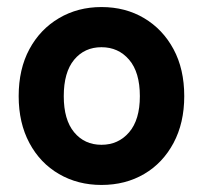

<svg xmlns="http://www.w3.org/2000/svg" viewBox="-20 -514 577 545"><path d="M268 11Q201 11 147.5 -20Q94 -51 63.5 -108Q33 -165 33 -241Q33 -318 63.5 -374.5Q94 -431 147.5 -462.5Q201 -494 268 -494Q336 -494 389 -462.5Q442 -431 472.5 -374.5Q503 -318 503 -241Q503 -165 472.5 -108Q442 -51 389 -20Q336 11 268 11ZM268 -103Q316 -103 346.5 -138.5Q377 -174 377 -241Q377 -309 346.5 -344.5Q316 -380 268 -380Q220 -380 190.5 -344.5Q161 -309 161 -241Q161 -174 190.5 -138.5Q220 -103 268 -103Z"/></svg>

Font: Zen Kaku Gothic New Black
Style: Regular
Weight: 900
Designer: Yoshimichi Ohira
Foundry: Positype
Version: Version 1.001